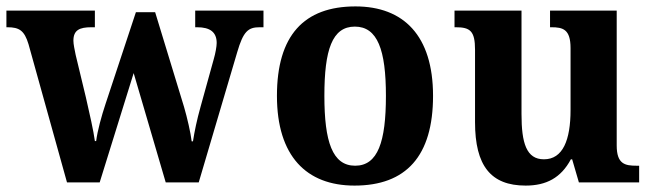

<svg xmlns="http://www.w3.org/2000/svg" viewBox="-23 -569 2038 599"><path d="M66 -431 186 0H288L394 -341L494 0H597L717 -406C736 -471 751 -484 787 -484H799V-536H586V-484H592C632 -484 653 -469 653 -435C653 -424 649 -402 644 -385L603 -237C591 -194 584 -160 579 -128H575C572 -154 561 -202 551 -236L461 -531H401L306 -244C294 -208 281 -161 277 -129H273C269 -160 256 -217 245 -265L213 -398C210 -413 206 -431 206 -442C206 -475 225 -484 262 -484H273V-536H-3V-484H0C37 -484 53 -474 66 -431Z M1083 10C1244 10 1328 -82 1328 -270C1328 -458 1236 -549 1086 -549C925 -549 841 -458 841 -270C841 -82 933 10 1083 10ZM1085 -52C1014 -52 989 -127 989 -270C989 -413 1013 -486 1084 -486C1155 -486 1181 -413 1181 -270C1181 -127 1156 -52 1085 -52Z M1617 10C1681 10 1727 -14 1758 -72H1762L1783 0H1971V-52H1963C1927 -52 1901 -57 1901 -115V-536H1693V-484H1697C1733 -484 1757 -478 1757 -419V-226C1757 -132 1733 -72 1674 -72C1619 -72 1604 -123 1604 -213V-536H1395V-484H1399C1444 -484 1459 -472 1459 -414V-188C1459 -52 1508 10 1617 10Z"/></svg>

Font: Noto Serif Hebrew SemiCondensed
Style: Bold
Weight: 700
Width: 4
Designer: Monotype Design Team
Foundry: Monotype Imaging Inc.
Version: Version 2.004